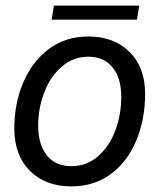

<svg xmlns="http://www.w3.org/2000/svg" viewBox="-20 -652 568 684"><path d="M31 -194Q31 -283 62.5 -357.5Q94 -432 153.5 -477Q213 -522 295 -522Q386 -522 441.5 -467Q497 -412 497 -318Q497 -228 466 -152.5Q435 -77 375.5 -32.5Q316 12 234 12Q142 12 86.5 -43.5Q31 -99 31 -194ZM412 -307Q412 -374 381 -412Q350 -450 295 -450Q241 -450 200 -414.5Q159 -379 137.5 -322.5Q116 -266 116 -205Q116 -137 147 -98.5Q178 -60 234 -60Q289 -60 329.5 -95.5Q370 -131 391 -187.5Q412 -244 412 -307ZM172 -632H476L468 -582H164Z"/></svg>

Font: Thasadith
Style: Bold Italic
Weight: 700
Italic angle: -9°
Designer: Cadson Demak Co.,Ltd.
Foundry: Cadson Demak Co.,Ltd.
Version: Version 1.000; ttfautohint (v1.6)